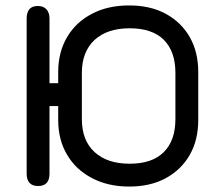

<svg xmlns="http://www.w3.org/2000/svg" viewBox="-20 -671 807 706"><path d="M455 15C506.5 15 551 5 589 -15.5C627 -36 656.5 -64.5 677.5 -101C698.5 -137.5 709 -180.5 709 -230C709 -230 709 -406 709 -406C709 -406 709 -406 709 -406C709 -455.5 698.5 -498.5 677.5 -535C656.5 -571.5 627 -600 589 -620.5C551 -641 506.5 -651 455 -651C455 -651 455 -651 455 -651C403 -651 357.5 -641 318.5 -620.5C279 -600 248.5 -571.5 227 -535C205 -498 194 -455 194 -406C194 -406 194 -365 194 -365C194 -365 162 -365 162 -365C162 -365 162 -603 162 -603C162 -603 162 -603 162 -603C162 -617 158.5 -628 151 -636.5C143.5 -645 132.5 -649 119 -649C119 -649 119 -649 119 -649C91.5 -649 78 -633.5 78 -602C78 -602 78 -33 78 -33C78 -33 78 -33 78 -33C78 -2.5 92 13 120 13C120 13 120 13 120 13C148 13 162 -2 162 -32C162 -32 162 -281 162 -281C162 -281 194 -281 194 -281C194 -281 194 -230 194 -230C194 -230 194 -230 194 -230C194 -181 205 -138 227 -101.5C248.5 -65 279 -36.5 318.5 -16C357.5 4.5 403 15 455 15C455 15 455 15 455 15ZM457 -69C401.5 -69 358.5 -83.5 327.5 -112C296.5 -140.5 281 -181 281 -233C281 -233 281 -403 281 -403C281 -403 281 -403 281 -403C281 -454.5 296.5 -495 327.5 -524C358.5 -552.5 401.5 -567 457 -567C457 -567 457 -567 457 -567C511.5 -567 553.5 -553 582 -525C610.5 -496.5 625 -456 625 -403C625 -403 625 -233 625 -233C625 -233 625 -233 625 -233C625 -180 610.5 -139.5 582 -111.5C553.5 -83 511.5 -69 457 -69C457 -69 457 -69 457 -69Z"/></svg>

Font: Jura-Fortis-Bold
Style: Bold
Weight: 500
Designer: Daniel Johnson, Alexei Vanyashin, Mirko Velimirovic
Foundry: Daniel Johnson
Version: ""